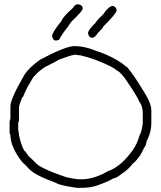

<svg xmlns="http://www.w3.org/2000/svg" viewBox="-20 -908 772 918"><path d="M334.5 -687.5Q388.2 -687.5 445.8 -662.1Q451.2 -662.1 488.8 -646.5Q552.2 -617.7 582.5 -589.8Q587.9 -589.8 596.2 -576.2Q617.2 -553.2 668.5 -468.8Q703.6 -413.6 703.6 -380.9V-318.4Q703.6 -282.2 686 -242.2Q682.6 -242.2 676.3 -212.9Q673.3 -210.4 650.9 -166Q625.5 -131.8 617.7 -128.9Q592.3 -95.7 561 -76.2Q534.2 -54.7 520 -54.7Q513.7 -46.9 445.8 -21.5Q413.1 -9.8 365.7 -9.8H348.1Q262.7 -22 248.5 -33.2Q144.5 -70.8 115.7 -103.5Q103 -118.7 86.4 -132.8Q29.8 -205.1 29.8 -263.7Q26.4 -263.7 25.9 -277.3V-326.2Q25.9 -328.1 29.8 -341.8V-400.4Q29.8 -435.1 98.1 -552.7Q124 -589.8 172.4 -623Q292 -686.5 334.5 -687.5ZM70.8 -398.4V-334Q66.9 -320.3 66.9 -318.4V-289.1Q74.2 -226.6 96.2 -187.5Q100.1 -186.5 119.6 -158.2Q122.1 -158.2 148.9 -130.9Q168.9 -104 297.4 -60.5Q341.8 -50.8 361.8 -50.8H369.6Q429.7 -50.8 496.6 -89.8Q557.6 -110.4 615.7 -191.4Q637.2 -222.2 647 -261.7Q655.8 -270 662.6 -318.4V-367.2Q662.6 -401.9 645 -423.8Q636.7 -447.8 574.7 -537.1Q548.3 -570.3 535.6 -572.3Q526.9 -586.4 434.1 -623Q369.6 -644.5 354 -644.5Q343.3 -646.5 336.4 -646.5Q308.6 -640.6 262.2 -623Q259.8 -620.1 195.8 -587.9Q165 -567.9 147 -546.9Q140.1 -543 125.5 -515.6Q106.9 -486.8 90.3 -445.3Q84.5 -445.3 70.8 -398.4ZM352.1 -887.7H354Q375.5 -884.3 375.5 -866.2Q375.5 -857.4 334.5 -817.4Q317.4 -802.7 305.2 -780.3Q281.2 -752.4 262.2 -717.8L248.5 -713.9Q232.9 -713.9 229 -735.4Q229 -752.9 273.9 -807.6Q278.8 -825.7 328.6 -870.1Q338.9 -887.7 352.1 -887.7ZM520 -879.9Q537.6 -873.5 537.6 -858.4Q537.6 -844.2 473.1 -780.3Q473.1 -773.9 449.7 -752.9Q434.6 -727.5 420.4 -727.5Q404.8 -727.5 400.9 -749Q400.9 -764.6 434.1 -795.9Q448.2 -816.9 471.2 -836.9Q500.5 -879.9 520 -879.9Z"/></svg>

Font: CEF Fonts CJK
Style: Regular
Weight: 400
Designer: PartyBoss (派对大魔王)
Version: Release 2.25